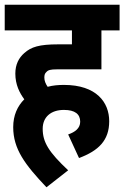

<svg xmlns="http://www.w3.org/2000/svg" viewBox="-20 -642 527 814"><path d="M269 -72 315 28C398 -3 443 -47 443 -128C443 -208 389 -282 251 -282C227 -282 204 -280 182 -274C173 -287 168 -300 168 -313C168 -324 170 -331 177 -337C184 -345 194 -348 222 -348H410V-513H487V-622H0V-513H285V-454H227C146 -454 112 -443 83 -417C60 -397 45 -369 45 -330C45 -283 63 -248 83 -221C54 -192 36 -153 36 -103C36 -10 86 56 177 152L269 80C187 3 161 -39 161 -96C161 -146 196 -176 251 -176C298 -176 320 -158 320 -126C320 -98 298 -82 269 -72Z"/></svg>

Font: Noto Sans Devanagari Condensed
Style: Bold
Weight: 700
Width: 3
Designer: Jelle Bosma - Monotype Design Team
Foundry: Monotype Imaging Inc.
Version: Version 2.004